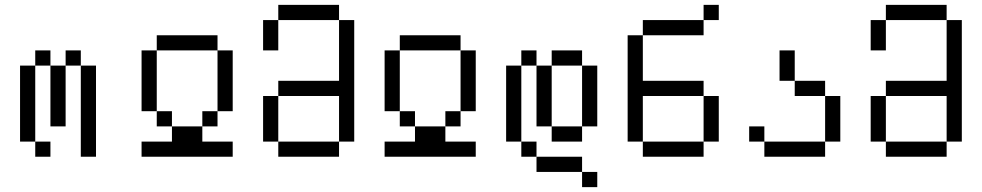

<svg xmlns="http://www.w3.org/2000/svg" viewBox="-20 -645 4040 790"><path d="M187.5 0V-62.5H125V0ZM125 -62.5V-375H62.5V-62.5ZM312.5 -375Q312.5 -375 312.5 0H375Q375 0 375 -375ZM187.5 -375Q187.5 -375 187.5 -125H250Q250 -125 250 -375ZM125 -375H187.5V-437.5H125ZM250 -375H312.5V-437.5H250Z M937.5 0V-62.5H812.5V-125H687.5V-62.5H562.5V0ZM687.5 -125V-187.5H625V-125ZM812.5 -125H875V-187.5H812.5ZM625 -187.5Q625 -187.5 625 -437.5H562.5Q562.5 -437.5 562.5 -187.5ZM875 -187.5H937.5Q937.5 -187.5 937.5 -437.5H875Q875 -437.5 875 -187.5ZM625 -437.5H875V-500H625Z M1125 -62.5V0H1375V-62.5ZM1125 -62.5V-250H1062.5V-62.5ZM1375 -62.5H1437.5Q1437.5 -62.5 1437.5 -562.5H1375Q1375 -562.5 1375 -312.5H1125V-250H1375ZM1062.5 -562.5Q1062.5 -562.5 1062.5 -437.5H1125Q1125 -437.5 1125 -562.5ZM1125 -562.5H1375V-625H1125Z M1937.5 0V-62.5H1812.5V-125H1687.5V-62.5H1562.5V0ZM1687.5 -125V-187.5H1625V-125ZM1812.5 -125H1875V-187.5H1812.5ZM1625 -187.5Q1625 -187.5 1625 -437.5H1562.5Q1562.5 -437.5 1562.5 -187.5ZM1875 -187.5H1937.5Q1937.5 -187.5 1937.5 -437.5H1875Q1875 -437.5 1875 -187.5ZM1625 -437.5H1875V-500H1625Z M2437.5 125V62.5H2375V125ZM2375 62.5V0H2187.5V62.5ZM2187.5 0V-62.5H2125V0ZM2125 -62.5V-375H2062.5V-62.5ZM2250 -125V-62.5H2375V-125ZM2250 -125Q2250 -125 2250 -375H2187.5Q2187.5 -375 2187.5 -125ZM2375 -125H2437.5Q2437.5 -125 2437.5 -375H2375Q2375 -375 2375 -125ZM2125 -375H2187.5V-437.5H2125ZM2250 -375H2375V-437.5H2250Z M2937.5 -562.5V-625H2875V-562.5H2625V-500H2562.5V-62.5H2625V0H2875V-62.5H2625V-250H2875V-62.5H2937.5V-250H2875V-312.5H2625V-500H2875V-562.5Z M3125 -62.5V0H3375V-62.5ZM3125 -62.5V-125H3062.5V-62.5ZM3375 -62.5H3437.5V-250H3375ZM3375 -250V-312.5H3250V-250ZM3250 -312.5Q3250 -312.5 3250 -437.5H3187.5Q3187.5 -437.5 3187.5 -312.5Z M3625 -62.5V0H3875V-62.5ZM3625 -62.5V-250H3562.5V-62.5ZM3875 -62.5H3937.5Q3937.5 -62.5 3937.5 -562.5H3875Q3875 -562.5 3875 -312.5H3625V-250H3875ZM3562.5 -562.5Q3562.5 -562.5 3562.5 -437.5H3625Q3625 -437.5 3625 -562.5ZM3625 -562.5H3875V-625H3625Z"/></svg>

Font: UnifontExMono
Style: Regular
Weight: 500
Version: Version 15.0.06